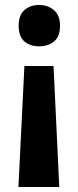

<svg xmlns="http://www.w3.org/2000/svg" viewBox="-20 -576 313 771"><path d="M221 -473Q221 -429 197 -409.5Q173 -390 137 -390Q101 -390 78 -409.5Q55 -429 55 -473Q55 -515 78 -535.5Q101 -556 137 -556Q172 -556 196.5 -535.5Q221 -515 221 -473ZM78 -311H195L218 175H54Z"/></svg>

Font: Noto Sans Lao SemiCondensed
Style: Bold
Weight: 700
Width: 4
Designer: Monotype Design Team
Foundry: Monotype Imaging Inc.
Version: Version 2.003; ttfautohint (v1.8.4.7-5d5b)